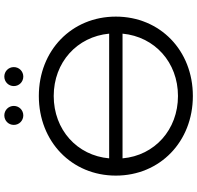

<svg xmlns="http://www.w3.org/2000/svg" viewBox="-32 -875 914 890"><g transform="rotate(-90 425.0 -430.0)"><path d="M425 -62C269 -62 149 -170 136 -319H714C700 -170 581 -62 425 -62ZM425 -638C581 -638 700 -530 714 -381H136C149 -530 269 -638 425 -638ZM425 -707C213 -707 56 -554 56 -350C56 -146 213 7 425 7C636 7 793 -145 793 -350C793 -555 636 -707 425 -707ZM335 -779C359 -779 379 -798 379 -823C379 -848 359 -867 335 -867C311 -867 291 -848 291 -823C291 -798 311 -779 335 -779ZM515 -779C539 -779 559 -798 559 -823C559 -848 539 -867 515 -867C491 -867 471 -848 471 -823C471 -798 491 -779 515 -779Z"/></g></svg>

Font: Montserrat-Alt1
Style: Regular
Weight: 400
Designer: Differentunic
Foundry: Differentunic
Version: Version 7.222